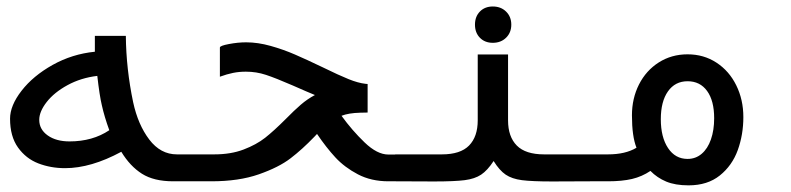

<svg xmlns="http://www.w3.org/2000/svg" viewBox="-20 -559 2440 592"><path d="M354 -91Q260.5 -40.5 180.5 -40.5Q136.5 -40.5 98.2 -55.2Q60 -70 35.5 -104.2Q11 -138.5 11 -193Q11 -233.5 46.5 -279.2Q82 -325 142.2 -358.8Q202.5 -392.5 272.5 -399.5V-448.5H368Q369 -346.5 390.5 -244Q405.5 -174.5 440.2 -128.8Q475 -83 525.5 -83H602V0H514Q454.5 0 417.8 -23.2Q381 -46.5 354 -91ZM194.5 -123Q265.5 -123 317 -157.5Q302 -198.5 294 -234.5Q287 -263.5 280 -325Q229.5 -319 188.2 -296.5Q147 -274 124 -244.5Q101 -215 101 -189.5Q101 -160 127 -141.5Q153 -123 194.5 -123Z M595 -83H640.5Q692 -83 731.2 -98Q770.5 -113 797.5 -134.2Q824.5 -155.5 860.5 -191.5Q887.5 -219 907.5 -236.2Q927.5 -253.5 951 -266Q930 -274.5 882.5 -295.5Q829.5 -318.5 800 -328.2Q770.5 -338 738 -338Q717 -338 698.5 -334.2Q680 -330.5 658 -322.5V-412.5Q658 -418 685.8 -423.2Q713.5 -428.5 739 -428.5Q775 -428.5 814.2 -417.5Q853.5 -406.5 889.2 -391Q925 -375.5 975 -351.5Q1025 -327 1054.8 -315Q1084.5 -303 1107.5 -300.5L1113.5 -300V-212L1090.5 -211.5Q1054.5 -210.5 1033 -202Q1065.5 -157 1104.2 -119.8Q1143 -82.5 1177.5 -82.5H1201L1201.5 0H1177.5Q1124.5 0 1083.5 -21.5Q1042.5 -43 1014.2 -73.5Q986 -104 957.5 -146L949 -137Q912 -98.5 875.8 -70.8Q839.5 -43 778 -21.5Q716.5 0 632 0H595Z M1453 -188V-391H1546.5V-188Q1546.5 -137.5 1573.5 -110.2Q1600.5 -83 1657.5 -83H1801.5V0L1683 0.5Q1620 0.5 1589.2 -3.5Q1558.5 -7.5 1539.2 -20.5Q1520 -33.5 1502 -62.5Q1483 -33.5 1463.5 -20.5Q1444 -7.5 1412.8 -3.5Q1381.5 0.5 1318 0.5L1198.5 0V-83H1342.5Q1399.5 -83 1426.2 -110.2Q1453 -137.5 1453 -188ZM1444.5 -483Q1444.5 -508 1459.8 -523.5Q1475 -539 1499.5 -539Q1524.5 -539 1540.5 -523.2Q1556.5 -507.5 1556.5 -483Q1556.5 -458.5 1540.5 -442.8Q1524.5 -427 1499.5 -427Q1475 -427 1459.8 -442.5Q1444.5 -458 1444.5 -483Z M1985.5 -32Q1959.5 -14.5 1928.8 -7.2Q1898 0 1854.5 0H1798V-83H1854.5Q1908.5 -83 1942.5 -103.5Q1928.5 -138.5 1928.5 -203.5Q1928.5 -255.5 1950.2 -298.5Q1972 -341.5 2011.2 -366.5Q2050.5 -391.5 2100 -391.5Q2150 -391.5 2189.2 -365.8Q2228.5 -340 2250.2 -295.8Q2272 -251.5 2272 -198Q2272 -144 2254.8 -96.2Q2237.5 -48.5 2199.5 -18Q2161.5 12.5 2103 12.5Q2062 12.5 2034 0.8Q2006 -11 1985.5 -32ZM2100 -69Q2125 -69 2143.5 -84.8Q2162 -100.5 2172 -129Q2182 -157.5 2182 -194.5Q2182 -248.5 2160.2 -278.5Q2138.5 -308.5 2100 -308.5Q2061.5 -308.5 2039.5 -277.2Q2017.5 -246 2017.5 -191.5Q2017.5 -136 2039.8 -102.5Q2062 -69 2100 -69Z"/></svg>

Font: JuliaMono MediumItalic
Style: Regular
Weight: 500
Italic angle: -9°
Monospace: yes
Designer: cormullion
Foundry: corm
Version: Version 0.049; ttfautohint (v1.8.4)